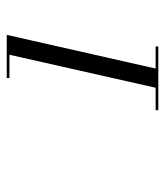

<svg xmlns="http://www.w3.org/2000/svg" viewBox="20 -966 490 570"><g transform="rotate(-90 265.0 -681.0)"><path d="M223 -464V-456H412V-464H346.5L446.5 -906H318.5V-898H387.5L289.5 -464Z"/></g></svg>

Font: Bodoni* 16pt
Style: Italic
Weight: 400
Italic angle: -13°
Version: Version 2.3